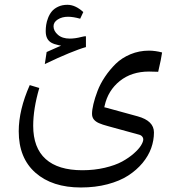

<svg xmlns="http://www.w3.org/2000/svg" viewBox="-20 -558 760 816"><path d="M170.4 -285.6 178.2 -336.9 229 -359.4 239.7 -363.8 228.5 -366.2Q209.5 -370.1 198 -376.7Q186.5 -383.3 180.4 -395.3Q174.3 -407.2 174.3 -425.8Q174.3 -439 176.3 -452.4Q178.2 -465.8 184.3 -481.7Q190.4 -497.6 200.2 -509.5Q210 -521.5 227.1 -529.5Q244.1 -537.6 266.6 -537.6Q300.3 -537.6 334 -506.8L320.8 -478.5Q291 -486.8 269 -486.8Q243.7 -486.8 225.6 -475.3Q207.5 -463.9 207.5 -446.3Q207.5 -426.3 226.1 -410.2Q244.6 -394 276.4 -394Q299.8 -394 325.7 -400.9Q340.8 -404.8 345.2 -403.8V-357.9Q331.1 -354 313 -347.4Q294.9 -340.8 272.9 -331.8Q251 -322.8 225.3 -311.3Q199.7 -299.8 170.4 -285.6ZM613.3 -253.9Q539.1 -253.9 489 -213.6Q439 -173.3 424.8 -108.9L423.3 -102.1L430.2 -100.6L565.4 -63.5Q634.3 -44.4 634.3 4.9Q634.3 38.6 622.6 71.5Q610.8 104.5 585.7 134.8Q560.5 165 524.7 188.2Q488.8 211.4 437 225.1Q385.3 238.8 323.7 238.8Q202.1 238.8 130.9 176.3Q59.6 113.8 59.6 0Q59.6 -90.8 106.4 -196.3L147 -184.1Q121.1 -95.7 121.1 -23.4Q121.1 70.3 174.1 117.9Q227.1 165.5 330.1 165.5Q380.9 165.5 425.3 155Q469.7 144.5 498.8 128.7Q527.8 112.8 548.8 94.2Q569.8 75.7 579.3 60.1Q588.9 44.4 588.9 34.2Q588.9 28.3 585.4 23.7Q582 19 577.6 16.8Q573.2 14.6 566.9 13.2L440.4 -21.5Q414.6 -28.3 400.4 -34.7Q386.2 -41 378.7 -50.5Q371.1 -60.1 371.1 -74.2Q371.1 -90.8 377 -115.7Q382.8 -140.6 394.5 -171.4Q406.2 -202.1 426.3 -231.9Q446.3 -261.7 471.9 -286.9Q497.6 -312 534.4 -327.4Q571.3 -342.8 613.3 -342.8Q626.5 -342.8 640.6 -340.8Q654.8 -338.9 668.9 -335Q665.5 -309.1 652.3 -252.9Q629.4 -253.9 613.3 -253.9Z"/></svg>

Font: Sahel Light FD
Style: Light-FD
Weight: 300
Foundry: Saber Rastikerdar (saber.rastikerdar@gmail.com)
Version: Version 3.3.0